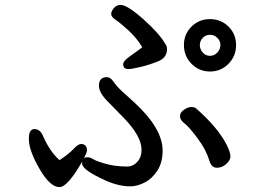

<svg xmlns="http://www.w3.org/2000/svg" viewBox="-20 -746 1040 784"><path d="M561 -553Q539 -590 506 -620.5Q473 -651 453.5 -664Q434 -677 434 -688.5Q434 -700 445 -713Q456 -726 472 -726Q500 -726 566 -667Q632 -608 656 -565Q662 -557 662 -546Q662 -510 625.5 -495.5Q589 -481 553.5 -472.5Q518 -464 505 -464Q483 -464 483 -483Q483 -497 509.5 -515.5Q536 -534 561 -553ZM944 -562Q944 -517 913 -485.5Q882 -454 837.5 -454Q793 -454 762 -485.5Q731 -517 731 -562Q731 -607 762 -637.5Q793 -668 837.5 -668Q882 -668 913 -637.5Q944 -607 944 -562ZM808 -591.5Q796 -579 796 -562Q796 -545 808 -531.5Q820 -518 837.5 -518Q855 -518 867.5 -531.5Q880 -545 880 -562Q880 -579 867.5 -591.5Q855 -604 837.5 -604Q820 -604 808 -591.5ZM323 -100Q328 -104 338 -104Q348 -104 360.5 -96Q373 -88 412 -77Q451 -66 501 -66Q523 -66 540.5 -85Q558 -104 558 -134Q558 -190 485 -265Q454 -297 419 -332.5Q384 -368 384 -396Q384 -431 416 -431Q431 -431 443.5 -412.5Q456 -394 477.5 -374Q499 -354 527 -329Q644 -222 644 -131Q644 -83 623 -50Q602 -17 571 -1Q540 15 512 15Q456 15 390 -19Q315 -55 315 -79Q315 -83 316 -87Q256 18 223 18Q185 18 142.5 -54.5Q100 -127 98 -174V-182Q98 -219 121 -219Q144 -219 156 -190Q183 -128 223 -92Q262 -118 280.5 -138Q299 -158 311 -158Q335 -158 335 -131Q335 -123 323 -100ZM907 -152Q921 -123 921 -107.5Q921 -92 904 -76.5Q887 -61 865.5 -61Q844 -61 836 -87Q822 -134 787 -181Q752 -228 733.5 -242Q715 -256 715 -271.5Q715 -287 731.5 -298Q748 -309 761 -309Q774 -309 780 -304Q872 -223 907 -152Z"/></svg>

Font: LXGW ZhenKai
Style: Regular
Weight: 400
Designer: LXGW / Fontworks Inc.
Foundry: LXGW / Fontworks Inc.
Version: Version 0.800;June 8, 2025